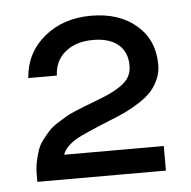

<svg xmlns="http://www.w3.org/2000/svg" viewBox="-38 -793 464 467"><g transform="rotate(-5 194.0 -559.5)"><path d="M106 -423.8H349.1V-363.8H35.2V-380.9Q35.2 -398.4 38.6 -414.3Q42 -430.2 46.4 -442.4Q50.8 -454.6 60.1 -466.3Q69.3 -478 76.4 -485.8Q83.5 -493.7 96.9 -502.2Q110.4 -510.7 118.4 -515.6Q126.5 -520.5 142.6 -527.3Q158.7 -534.2 166 -536.9Q173.3 -539.6 189.9 -545.9Q212.9 -554.7 226.6 -560.8Q240.2 -566.9 254.9 -576.7Q269.5 -586.4 276.4 -598.4Q283.2 -610.4 283.2 -626Q283.2 -659.2 261.5 -677.5Q239.7 -695.8 200.2 -695.8Q158.2 -695.8 132.3 -674.6Q106.4 -653.3 105 -617.2H35.2Q39.6 -678.2 85.7 -716.6Q131.8 -754.9 200.2 -754.9Q269 -754.9 311 -718.5Q353 -682.1 353 -622.1Q353 -603 345.5 -586.2Q337.9 -569.3 326.7 -557.1Q315.4 -544.9 297.6 -533.4Q279.8 -522 263.7 -514.2Q247.6 -506.3 226.1 -498Q157.7 -470.2 140.1 -460Q111.8 -442.9 106 -423.8Z"/></g></svg>

Font: Overused Grotesk
Style: Regular
Weight: 400
Version: Version 0.002